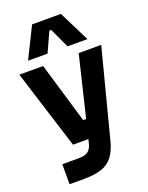

<svg xmlns="http://www.w3.org/2000/svg" viewBox="-186 -912 942 1222"><g transform="rotate(-20 285.0 -301.0)"><path d="M66.5 217V81.5H181Q206.8 81.5 224.6 74.9Q242.5 68.2 253.9 53.1Q265.2 38 271.5 11.8L406.5 -547.5H559L405.8 44.2Q389.8 108.5 361.1 146.5Q332.5 184.5 285 200.8Q237.5 217 164.5 217ZM238.5 -12V-137H354.5V-12ZM173 -12 4.5 -547.5H165.5L324.5 -12ZM87 -612 190.2 -820.5H385.2L489.5 -612H354.5L292.5 -745.5H280L219 -612Z"/></g></svg>

Font: SVN-Sora Variable
Style: Regular
Weight: 400
Designer: Jonathan Barnbrook, Julián Moncada
Foundry: Barnbrook Fonts
Version: Version 2.000 - Viet hoa boi STYLEno.1 Fonts